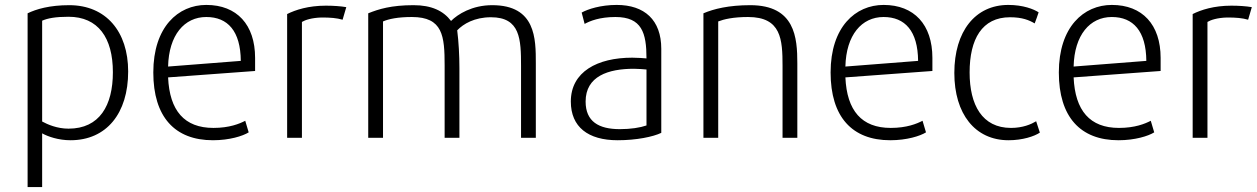

<svg xmlns="http://www.w3.org/2000/svg" viewBox="-20 -559 5099 779"><path d="M151 200V-18C174 -5 217 10 266 10C412 10 500 -99 500 -269C500 -431 410 -538 261 -538C181 -538 127 -522 92 -505V200ZM151 -66V-475C173 -485 206 -491 258 -491C378 -491 438 -406 438 -266C438 -131 384 -37 258 -37C212 -37 173 -54 151 -66Z M844 10C911 10 965 -7 989 -22L975 -69C952 -57 911 -40 846 -40C728 -40 668 -110 662 -245L1015 -271V-324C1015 -459 941 -539 817 -539C703 -539 602 -450 602 -265C602 -85 689 10 844 10ZM817 -490C904 -490 956 -433 957 -312L662 -289C665 -417 728 -490 817 -490Z M1145 -502V0H1205V-470C1218 -478 1245 -487 1285 -488C1321 -488 1346 -486 1370 -479L1385 -530C1362 -534 1331 -536 1302 -536C1231 -536 1179 -519 1145 -502Z M1534 0V-472C1557 -482 1594 -490 1651 -490C1777 -490 1784 -413 1784 -293V0H1844V-282C1844 -334 1841 -389 1835 -436C1860 -462 1905 -489 1972 -489C2091 -489 2094 -400 2094 -291V0H2154V-302C2154 -402 2154 -538 1977 -538C1895 -538 1837 -501 1810 -474C1779 -515 1731 -538 1658 -538C1567 -538 1516 -522 1474 -505V0Z M2296 -147C2296 -44 2366 10 2486 10C2562 10 2630 -4 2663 -20V-361C2663 -478 2595 -539 2482 -539C2417 -539 2365 -522 2340 -508L2352 -462C2374 -474 2413 -490 2477 -490C2584 -490 2603 -426 2603 -322C2590 -323 2568 -325 2545 -325C2404 -325 2296 -268 2296 -147ZM2552 -280C2572 -280 2588 -278 2603 -277V-50C2577 -41 2539 -35 2495 -35C2409 -35 2356 -66 2356 -147C2356 -250 2448 -280 2552 -280Z M2894 0V-472C2917 -481 2955 -490 3015 -490C3150 -490 3155 -399 3155 -291V0H3215V-302C3215 -406 3206 -538 3024 -538C2937 -538 2876 -523 2834 -505V0Z M3592 10C3659 10 3713 -7 3737 -22L3723 -69C3700 -57 3659 -40 3594 -40C3476 -40 3416 -110 3410 -245L3763 -271V-324C3763 -459 3689 -539 3565 -539C3451 -539 3350 -450 3350 -265C3350 -85 3437 10 3592 10ZM3565 -490C3652 -490 3704 -433 3705 -312L3410 -289C3413 -417 3476 -490 3565 -490Z M4072 10C4129 10 4177 -6 4199 -21L4184 -67C4164 -55 4130 -40 4082 -40C3965 -40 3914 -133 3914 -265C3914 -400 3964 -489 4078 -489C4128 -489 4156 -477 4178 -464C4184 -479 4189 -494 4194 -509C4174 -522 4131 -539 4071 -539C3937 -539 3852 -432 3852 -263C3852 -97 3936 10 4072 10Z M4518 10C4585 10 4639 -7 4663 -22L4649 -69C4626 -57 4585 -40 4520 -40C4402 -40 4342 -110 4336 -245L4689 -271V-324C4689 -459 4615 -539 4491 -539C4377 -539 4276 -450 4276 -265C4276 -85 4363 10 4518 10ZM4491 -490C4578 -490 4630 -433 4631 -312L4336 -289C4339 -417 4402 -490 4491 -490Z M4819 -502V0H4879V-470C4892 -478 4919 -487 4959 -488C4995 -488 5020 -486 5044 -479L5059 -530C5036 -534 5005 -536 4976 -536C4905 -536 4853 -519 4819 -502Z"/></svg>

Font: Repo Light
Style: Regular
Weight: 300
Designer: Stefan Peev
Foundry: Context Ltd
Version: Version 001.502